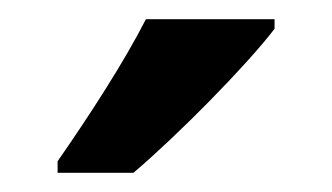

<svg xmlns="http://www.w3.org/2000/svg" viewBox="-20 -786 346 200"><path d="M266 -756V-766H132C109 -721 74 -667 40 -618V-606H119C165 -645 237 -718 266 -756Z"/></svg>

Font: Noto Sans Lao Condensed SemiBold
Style: Regular
Weight: 600
Width: 3
Designer: Monotype Design Team
Foundry: Monotype Imaging Inc.
Version: Version 2.003